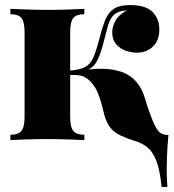

<svg xmlns="http://www.w3.org/2000/svg" viewBox="-20 -553 685 758"><path d="M313 -518V-497Q282 -497 269.5 -482Q257 -467 257 -425V-93Q257 -51 269.5 -36Q282 -21 313 -21V0Q291 -1 248 -2.5Q205 -4 164 -4Q124 -4 82.5 -2.5Q41 -1 21 0V-21Q52 -21 64.5 -36Q77 -51 77 -93V-425Q77 -467 64.5 -482Q52 -497 21 -497V-518Q43 -517 87.5 -515.5Q132 -514 172 -514Q213 -514 253 -515.5Q293 -517 313 -518ZM618 185Q611 116 596.5 80Q582 44 560.5 27.5Q539 11 511 3Q477 -8 454 -19Q431 -30 416 -48.5Q401 -67 392 -99Q388 -115 382 -138.5Q376 -162 366 -186.5Q356 -211 339 -229Q321 -249 300.5 -254Q280 -259 253 -256V-274Q295 -277 316 -288.5Q337 -300 348 -325Q359 -350 370 -392Q382 -439 394 -470.5Q406 -502 428.5 -517.5Q451 -533 494 -533Q555 -533 582 -506Q609 -479 609 -437Q609 -393 583.5 -369Q558 -345 520 -345Q500 -345 477.5 -352.5Q455 -360 439 -378Q423 -396 423 -425Q423 -448 436.5 -472Q450 -496 481 -512Q447 -510 430.5 -495Q414 -480 406 -450.5Q398 -421 386 -375Q373 -326 357 -302.5Q341 -279 302 -268L303 -275Q339 -281 379 -281.5Q419 -282 456 -270.5Q493 -259 519 -229Q542 -202 552.5 -164Q563 -126 583 -76Q597 -43 609 -31.5Q621 -20 645 -20Q641 21 639.5 59.5Q638 98 638 118Q638 139 639 155.5Q640 172 641 185Z"/></svg>

Font: Playfair Display Black
Style: Regular
Weight: 900
Designer: Claus Eggers Sørensen
Foundry: Claus Eggers Sørensen
Version: Version 1.203